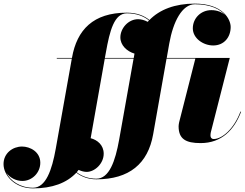

<svg xmlns="http://www.w3.org/2000/svg" viewBox="-222 -780 1352 1060"><path d="M1109 -163 1105.5 -164C1068 -64.5 1002 -12.5 958 -12.5C945.5 -12.5 940 -21 940 -31.5C940 -36.5 940.5 -44 942 -50L1046.5 -460H698.5L712.5 -540C734 -661 783.5 -756.5 854 -756.5C941.5 -756.5 993 -728.5 1021 -697C1002.5 -713.5 976.5 -724 945 -724C886 -724 842.5 -678.5 842.5 -623.5C842.5 -568.5 900 -529 955 -529C1015.5 -529 1051.5 -575 1051.5 -631C1051.5 -673 1009 -760 853 -760C744.5 -760 659.5 -727.5 603 -669.5C575 -692.5 534.5 -710 478 -710C293 -710 202.5 -615.5 175.5 -461.5L175 -460H91.5V-456.5H174.5L86 40C64.5 161 30.5 256.5 -40 256.5C-111 256.5 -164.5 218.5 -187 173.5C-168 201.5 -133 219 -98.5 219C-44.5 219 0.5 173.5 0.5 118.5C0.5 58.5 -55.5 29 -100.5 29C-151 29 -202.5 65 -202.5 126C-202.5 188 -140.5 260 -39.5 260C66 260 146 230.5 199.5 173.5C227 195 264.5 210 310.5 210C490.5 210 595 124.5 623.5 -38.5L697.5 -456.5H856.5L767 -105C765.5 -98.5 764 -88 764 -83C764 -12.5 803.5 10 885.5 10C1001.5 10 1071 -63 1109 -163ZM362.5 -490C384 -611 408.5 -706.5 479 -706.5C533 -706.5 573 -689.5 600.5 -667C598 -664.5 596 -662 593.5 -659.5C576.5 -668.5 557.5 -674 540.5 -674C486 -674 442.5 -623.5 442.5 -573.5C442.5 -530 478.5 -496.5 520.5 -484L516.5 -460H357ZM256.5 169C301 169 350.5 123.5 350.5 68.5C350.5 21 315.5 -7.5 278.5 -17L356.5 -456.5H515.5L436 -10C414.5 111 380.5 206.5 310 206.5C266 206.5 229 192.5 201.5 171C205.5 166.5 209 162.5 212 158C227.5 165 243 169 256.5 169Z"/></svg>

Font: Bodoni* 48pt Fatface
Style: Italic
Weight: 900
Italic angle: -13°
Version: Version 2.3